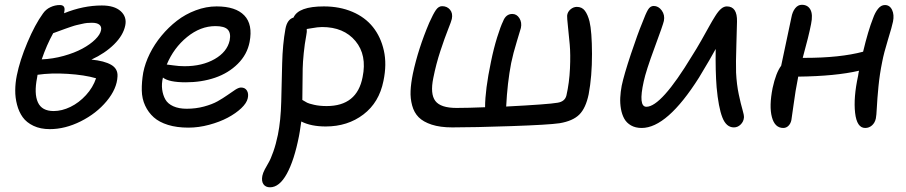

<svg xmlns="http://www.w3.org/2000/svg" viewBox="-20 -528 3816 809"><path d="M189.9 16.1Q150.4 16.1 121.1 2.2Q91.8 -11.7 75.7 -34.2Q59.6 -56.6 51.8 -86.7Q43.9 -116.7 44.2 -147.5Q44.4 -178.2 50.8 -210Q63.5 -273.4 95.5 -349.1Q127.4 -424.8 161.1 -471.2Q173.3 -488.8 192.6 -497.8Q211.9 -506.8 231.9 -506.8Q256.8 -506.8 251 -479Q251 -478 250.5 -475.6Q250 -473.1 250 -472.2Q330.6 -504.9 409.2 -504.9Q461.9 -504.9 488.5 -481Q515.1 -457 507.8 -420.9Q499.5 -379.4 460.9 -341.3Q422.4 -303.2 365.2 -276.9Q419.9 -271.5 448.5 -254.9Q477.1 -238.3 475.1 -206.1Q472.7 -153.8 429.4 -101.8Q386.2 -49.8 320.3 -16.8Q254.4 16.1 189.9 16.1ZM367.2 -432.1Q356.9 -432.1 346.9 -431.2Q336.9 -430.2 323.7 -427Q310.5 -423.8 303.2 -422.4Q295.9 -420.9 278.6 -415Q261.2 -409.2 256.1 -407.2Q251 -405.3 229.5 -397.5Q208 -389.6 204.1 -388.2Q176.3 -337.9 155.8 -277.8Q203.1 -279.8 248.5 -292.5Q293.9 -305.2 326.9 -323Q359.9 -340.8 381.1 -361.6Q402.3 -382.3 405.8 -400.9Q408.7 -415.5 398.9 -423.8Q389.2 -432.1 367.2 -432.1ZM136.2 -200.2Q123 -133.8 139.6 -96.9Q156.2 -60.1 206.1 -60.1Q240.7 -60.1 276.9 -77.6Q313 -95.2 342.3 -127.2Q371.6 -159.2 384.8 -198.2Q335.9 -212.4 265.1 -216.8Q194.3 -221.2 138.2 -212.9Q137.7 -210.9 137.2 -206.5Q136.7 -202.1 136.2 -200.2Z M773.9 9.8Q725.1 9.8 688 -1.7Q650.9 -13.2 627.9 -33.7Q605 -54.2 591.6 -83Q578.1 -111.8 577.4 -147Q576.7 -182.1 583.5 -222.2Q591.3 -261.7 611.1 -301.8Q630.9 -341.8 660.4 -377.4Q689.9 -413.1 725.6 -440.7Q761.2 -468.3 804.9 -484.6Q848.6 -501 892.6 -501Q973.1 -501 1009.5 -462.9Q1045.9 -424.8 1031.7 -351.1Q1021.5 -298.3 981.9 -259Q942.4 -219.7 885.7 -200.4Q829.1 -181.2 762.7 -181.2Q691.4 -181.2 666.5 -201.2Q660.2 -174.8 663.3 -150.9Q666.5 -127 676.8 -108.9Q687 -90.8 710.2 -80.3Q733.4 -69.8 766.6 -69.8Q805.2 -69.8 839.6 -79.1Q874 -88.4 897 -101.3Q919.9 -114.3 938.5 -127.4Q957 -140.6 971.4 -149.9Q985.8 -159.2 995.6 -159.2Q1012.7 -159.2 1020.5 -146.2Q1028.3 -133.3 1023.9 -113.8Q1019.5 -93.8 996.6 -72Q973.6 -50.3 939.7 -32.2Q905.8 -14.2 861.3 -2.2Q816.9 9.8 773.9 9.8ZM684.6 -255.9Q689 -255.9 711.4 -252.4Q733.9 -249 757.8 -249Q832 -249 884.5 -279.1Q937 -309.1 947.8 -357.9Q953.6 -388.7 939.7 -403.3Q925.8 -418 887.7 -418Q824.7 -418 768.3 -372.1Q711.9 -326.2 682.6 -255.9Z M1352.5 4.9Q1290.5 4.9 1249.5 -16.1Q1241.7 38.1 1239.7 45.9Q1219.7 147.5 1188.5 204.3Q1157.2 261.2 1117.7 261.2Q1099.1 261.2 1090.1 248.3Q1081.1 235.4 1085.4 212.9Q1087.9 200.7 1095.7 185.8Q1103.5 170.9 1112.1 156.5Q1120.6 142.1 1131.6 111.1Q1142.6 80.1 1150.9 40Q1163.1 -20.5 1165 -99.6Q1167 -178.7 1168.9 -260.3Q1170.9 -341.8 1182.6 -405.8Q1189.9 -446.3 1216.8 -454.1Q1237.3 -501 1344.7 -501Q1411.1 -501 1464.6 -478.3Q1518.1 -455.6 1551.3 -414.1Q1584.5 -372.6 1597.4 -314.9Q1610.4 -257.3 1595.7 -187Q1577.6 -96.2 1511.2 -45.7Q1444.8 4.9 1352.5 4.9ZM1270.5 -378.9Q1263.7 -343.3 1259.8 -304Q1255.9 -264.6 1255.4 -239.3Q1254.9 -213.9 1254.6 -169.7Q1254.4 -125.5 1253.9 -106.9Q1268.1 -98.6 1274.2 -95.2Q1280.3 -91.8 1303.5 -86.4Q1326.7 -81.1 1356.4 -81.1Q1484.4 -81.1 1507.8 -203.1Q1526.9 -295.9 1477.8 -355Q1428.7 -414.1 1336.9 -414.1Q1327.6 -414.1 1316.9 -412.8Q1306.2 -411.6 1291.7 -408.9Q1277.3 -406.2 1272.5 -405.8Q1273.9 -395 1270.5 -378.9Z M1885.7 8.8Q1834.5 8.8 1798.8 -2.9Q1763.2 -14.6 1743.9 -34.2Q1724.6 -53.7 1716.6 -83.5Q1708.5 -113.3 1710 -145Q1711.4 -176.8 1719.7 -217.8Q1742.2 -322.8 1788.6 -432.1Q1805.7 -470.2 1816.9 -486.1Q1828.1 -502 1842.8 -502Q1863.8 -502 1876.2 -487.1Q1888.7 -472.2 1883.8 -448.2Q1881.8 -438.5 1867.9 -403.8Q1854 -369.1 1835.7 -313.7Q1817.4 -258.3 1805.7 -199.2Q1792 -132.3 1814.2 -102.8Q1836.4 -73.2 1903.8 -73.2Q1950.7 -73.2 2023.9 -76.2Q2023.9 -149.4 2048.8 -268.1Q2060.1 -323.7 2074.7 -370.6Q2089.4 -417.5 2099.6 -438Q2111.3 -469.2 2138.7 -469.2Q2157.2 -469.2 2168.5 -451.4Q2179.7 -433.6 2174.8 -410.2Q2173.3 -403.8 2157.7 -353.3Q2142.1 -302.7 2133.8 -262.2Q2117.7 -178.7 2112.8 -79.1Q2292 -88.4 2329.6 -95.2Q2360.4 -100.1 2366.7 -126Q2378.9 -179.7 2381.6 -239.5Q2384.3 -299.3 2380.6 -340.1Q2377 -380.9 2373 -417.2Q2369.1 -453.6 2369.6 -461.9Q2371.1 -477.5 2383.5 -488.3Q2396 -499 2410.6 -499Q2432.1 -499 2444.3 -482.9Q2456.5 -466.8 2463.9 -438Q2474.1 -395.5 2474.4 -301Q2474.6 -206.5 2460.4 -130.9Q2448.2 -72.3 2420.9 -45.2Q2393.6 -18.1 2337.9 -8.8Q2292 -2 2134.3 3.4Q1976.6 8.8 1885.7 8.8Z M2683.6 11.2Q2657.7 11.2 2638.9 0.5Q2620.1 -10.3 2610.4 -27.8Q2600.6 -45.4 2596.4 -69.1Q2592.3 -92.8 2593.5 -116.9Q2594.7 -141.1 2599.6 -167Q2609.4 -213.4 2638.4 -300.3Q2667.5 -387.2 2685.5 -430.2Q2700.7 -470.7 2710.2 -486.8Q2719.7 -502.9 2734.4 -502.9Q2754.4 -502.9 2768.3 -483.9Q2782.2 -464.8 2777.3 -439.9Q2773.9 -423.8 2737.8 -326.4Q2701.7 -229 2692.4 -185.1Q2668.5 -78.1 2703.6 -78.1Q2766.1 -78.1 2895.5 -292Q2914.6 -321.8 2935.1 -357.9Q2955.6 -394 2968 -416.7Q2980.5 -439.5 2993.7 -460.4Q3006.8 -481.4 3018.6 -491.2Q3030.3 -501 3042.5 -501Q3086.9 -501 3085.4 -437Q3085.4 -421.9 3082.8 -341.3Q3080.1 -260.7 3081.5 -222.2Q3084 -171.9 3092.8 -130.4Q3101.6 -88.9 3108.4 -66.2Q3115.2 -43.5 3114.7 -33.2Q3113.3 -15.6 3100.8 -3.4Q3088.4 8.8 3072.3 8.8Q3040 8.8 3023.7 -33.2Q3007.3 -75.2 2999.5 -160.2Q2994.1 -228.5 2995.6 -321.8Q2976.1 -285.2 2925.3 -201.2Q2791 11.2 2683.6 11.2Z M3280.3 11.2Q3244.6 11.2 3232.4 -34.7Q3220.2 -80.6 3235.4 -157.2Q3249.5 -221.7 3271.5 -251Q3281.2 -294.9 3314.5 -454.1Q3318.8 -478.5 3330.6 -493.2Q3342.3 -507.8 3358.4 -507.8Q3383.8 -507.8 3394.8 -487.3Q3405.8 -466.8 3397.5 -426.8Q3388.2 -377.9 3362.3 -284.2H3371.6Q3519 -284.2 3616.7 -310.1Q3638.2 -399.9 3658.7 -451.2Q3667 -475.1 3679.7 -491Q3692.4 -506.8 3708.5 -506.8Q3729 -506.8 3738.8 -486.3Q3748.5 -465.8 3742.7 -437Q3738.8 -417 3721.4 -360.6Q3704.1 -304.2 3697.3 -268.1Q3686.5 -215.8 3681.4 -163.1Q3676.3 -110.4 3674.6 -75.2Q3672.9 -40 3670.4 -28.8Q3666.5 -10.7 3654.3 0.2Q3642.1 11.2 3625.5 11.2Q3590.3 11.2 3583 -52.7Q3575.7 -116.7 3595.7 -209Q3597.7 -223.6 3599.6 -230Q3500.5 -207 3343.3 -205.1Q3342.8 -203.1 3342.3 -199.2Q3341.8 -195.3 3341.3 -193.8Q3332 -148.4 3324 -88.4Q3315.9 -28.3 3314.5 -22Q3311.5 -7.3 3302.2 2Q3293 11.2 3280.3 11.2Z"/></svg>

Font: Shantell Sans Normal
Style: Italic
Weight: 400
Italic angle: -11.31°
Designer: Stephen Nixon, Anya Danilova, Shantell Martin
Foundry: Arrow Type
Version: Version 1.006;[559af2be0]